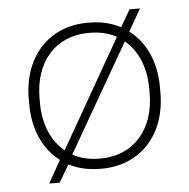

<svg xmlns="http://www.w3.org/2000/svg" viewBox="-47 -606 684 694"><g transform="rotate(-5 295.0 -259.0)"><path d="M104 42H142L179 -21C212 -4 250 5 292 5H298C438 5 533 -98 533 -250V-270C533 -362 499 -436 440 -480L486 -560H448L412 -498C379 -516 341 -525 298 -525H292C152 -525 57 -422 57 -270V-250C57 -158 91 -84 150 -40ZM170 -73C123 -111 96 -174 96 -251V-269C96 -400 173 -488 292 -488H298C334 -488 367 -480 394 -465ZM292 -32C256 -32 224 -40 196 -55L421 -446C467 -408 494 -346 494 -269V-251C494 -121 417 -32 298 -32Z"/></g></svg>

Font: Fixel Text ExtraLight
Style: Regular
Weight: 200
Width: 4
Designer: AlfaBravo + MacPaw
Foundry: Kyrylo Tkachov, Marchela Mozhyna, Serhii Makarenko, Maria Weinstein, Zakhar Kryvoshyya
Version: Version 1.211